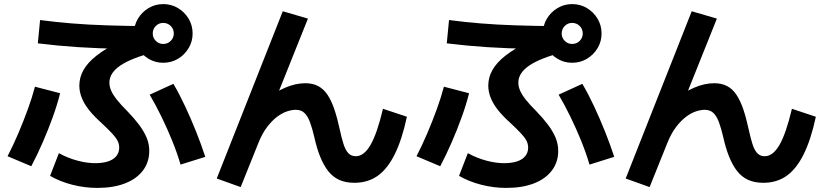

<svg xmlns="http://www.w3.org/2000/svg" viewBox="-20 -852 4040 939"><path d="M456 67Q394 67 333.5 51.5Q273 36 225 8L268 -103Q311 -79 360 -66Q409 -53 452 -54Q488 -55 512.5 -64Q537 -73 550 -90Q563 -107 563 -130Q563 -147 555.5 -162.5Q548 -178 529.5 -198Q511 -218 477 -250Q438 -285 414.5 -315Q391 -345 379.5 -374.5Q368 -404 368 -433Q368 -474 388.5 -510Q409 -546 451.5 -579.5Q494 -613 560 -646L580 -613Q460 -615 361 -621.5Q262 -628 165 -640L176 -754Q252 -744 331.5 -737.5Q411 -731 503 -728Q595 -725 707 -724L735 -597Q622 -568 568.5 -531.5Q515 -495 515 -448Q515 -429 523.5 -409Q532 -389 551.5 -364.5Q571 -340 602 -309Q636 -274 660 -242Q684 -210 697 -179Q710 -148 710 -114Q710 -59 679 -18Q648 23 591 45Q534 67 456 67ZM17 -88Q44 -140 69 -198.5Q94 -257 115.5 -316Q137 -375 151 -428L274 -396Q260 -340 238 -279Q216 -218 189.5 -157Q163 -96 133 -39ZM863 -47Q846 -105 822 -164Q798 -223 770 -280.5Q742 -338 712 -389L828 -442Q858 -391 886 -331Q914 -271 939 -208.5Q964 -146 984 -85ZM778 -545Q739 -545 706.5 -564.5Q674 -584 654.5 -616.5Q635 -649 635 -688Q635 -728 654.5 -760.5Q674 -793 706.5 -812.5Q739 -832 778 -832Q818 -832 850.5 -812.5Q883 -793 902.5 -760.5Q922 -728 922 -688Q922 -649 902.5 -616.5Q883 -584 850.5 -564.5Q818 -545 778 -545ZM778 -637Q800 -637 815 -652Q830 -667 830 -688Q830 -710 815 -725Q800 -740 778 -740Q757 -740 742 -725Q727 -710 727 -688Q727 -667 742 -652Q757 -637 778 -637Z M1157 63 1040 21 1363 -797 1486 -761 1315 -334 1273 -361Q1325 -402 1375.5 -423.5Q1426 -445 1473 -445Q1510 -445 1537 -430.5Q1564 -416 1583 -386.5Q1602 -357 1616 -315Q1630 -273 1642 -217Q1651 -176 1660 -147.5Q1669 -119 1683 -103.5Q1697 -88 1720 -88Q1760 -88 1792 -143Q1824 -198 1853 -320L1970 -281Q1946 -169 1910.5 -97.5Q1875 -26 1827 8Q1779 42 1713 42Q1670 42 1638.5 27.5Q1607 13 1584.5 -16Q1562 -45 1545.5 -86.5Q1529 -128 1517 -182Q1507 -225 1496 -254.5Q1485 -284 1469 -299.5Q1453 -315 1426 -315Q1408 -315 1384.5 -307.5Q1361 -300 1336 -281.5Q1311 -263 1286.5 -231Q1262 -199 1243 -151Z M2456 67Q2394 67 2333.5 51.5Q2273 36 2225 8L2268 -103Q2311 -79 2360 -66Q2409 -53 2452 -54Q2488 -55 2512.5 -64Q2537 -73 2550 -90Q2563 -107 2563 -130Q2563 -147 2555.5 -162.5Q2548 -178 2529.5 -198Q2511 -218 2477 -250Q2438 -285 2414.5 -315Q2391 -345 2379.5 -374.5Q2368 -404 2368 -433Q2368 -474 2388.5 -510Q2409 -546 2451.5 -579.5Q2494 -613 2560 -646L2580 -613Q2460 -615 2361 -621.5Q2262 -628 2165 -640L2176 -754Q2252 -744 2331.5 -737.5Q2411 -731 2503 -728Q2595 -725 2707 -724L2735 -597Q2622 -568 2568.5 -531.5Q2515 -495 2515 -448Q2515 -429 2523.5 -409Q2532 -389 2551.5 -364.5Q2571 -340 2602 -309Q2636 -274 2660 -242Q2684 -210 2697 -179Q2710 -148 2710 -114Q2710 -59 2679 -18Q2648 23 2591 45Q2534 67 2456 67ZM2017 -88Q2044 -140 2069 -198.5Q2094 -257 2115.5 -316Q2137 -375 2151 -428L2274 -396Q2260 -340 2238 -279Q2216 -218 2189.5 -157Q2163 -96 2133 -39ZM2863 -47Q2846 -105 2822 -164Q2798 -223 2770 -280.5Q2742 -338 2712 -389L2828 -442Q2858 -391 2886 -331Q2914 -271 2939 -208.5Q2964 -146 2984 -85ZM2778 -545Q2739 -545 2706.5 -564.5Q2674 -584 2654.5 -616.5Q2635 -649 2635 -688Q2635 -728 2654.5 -760.5Q2674 -793 2706.5 -812.5Q2739 -832 2778 -832Q2818 -832 2850.5 -812.5Q2883 -793 2902.5 -760.5Q2922 -728 2922 -688Q2922 -649 2902.5 -616.5Q2883 -584 2850.5 -564.5Q2818 -545 2778 -545ZM2778 -637Q2800 -637 2815 -652Q2830 -667 2830 -688Q2830 -710 2815 -725Q2800 -740 2778 -740Q2757 -740 2742 -725Q2727 -710 2727 -688Q2727 -667 2742 -652Q2757 -637 2778 -637Z M3157 63 3040 21 3363 -797 3486 -761 3315 -334 3273 -361Q3325 -402 3375.5 -423.5Q3426 -445 3473 -445Q3510 -445 3537 -430.5Q3564 -416 3583 -386.5Q3602 -357 3616 -315Q3630 -273 3642 -217Q3651 -176 3660 -147.5Q3669 -119 3683 -103.5Q3697 -88 3720 -88Q3760 -88 3792 -143Q3824 -198 3853 -320L3970 -281Q3946 -169 3910.5 -97.5Q3875 -26 3827 8Q3779 42 3713 42Q3670 42 3638.5 27.5Q3607 13 3584.5 -16Q3562 -45 3545.5 -86.5Q3529 -128 3517 -182Q3507 -225 3496 -254.5Q3485 -284 3469 -299.5Q3453 -315 3426 -315Q3408 -315 3384.5 -307.5Q3361 -300 3336 -281.5Q3311 -263 3286.5 -231Q3262 -199 3243 -151Z"/></svg>

Font: M PLUS 2 Thin
Style: Bold
Weight: 700
Version: Version 1.001